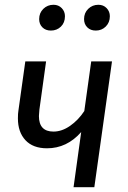

<svg xmlns="http://www.w3.org/2000/svg" viewBox="-20 -784 534 804"><path d="M375 0H288L320 -231Q260 -163 177 -163Q118 -163 86.5 -197Q55 -231 55 -288Q55 -309 57 -320L86 -527H173L145 -325Q143 -305 143 -298Q143 -233 204 -233Q239 -233 273.5 -257Q308 -281 333 -319L362 -527H449ZM144 -704Q144 -730 161.5 -747Q179 -764 204 -764Q225 -764 238.5 -750Q252 -736 252 -716Q252 -689 235 -672.5Q218 -656 193 -656Q171 -656 157.5 -669.5Q144 -683 144 -704ZM332 -704Q332 -730 349.5 -747Q367 -764 392 -764Q413 -764 426.5 -750Q440 -736 440 -716Q440 -690 423 -673Q406 -656 381 -656Q359 -656 345.5 -669.5Q332 -683 332 -704Z"/></svg>

Font: Fira Sans Condensed
Style: Italic
Weight: 400
Width: 3
Italic angle: -8°
Designer: bBox Type GmbH & Carrois Corporate GbR & Edenspiekermann AG
Foundry: bBox Type GmbH & Carrois Corporate GbR & Edenspiekermann AG
Version: Version 4.301